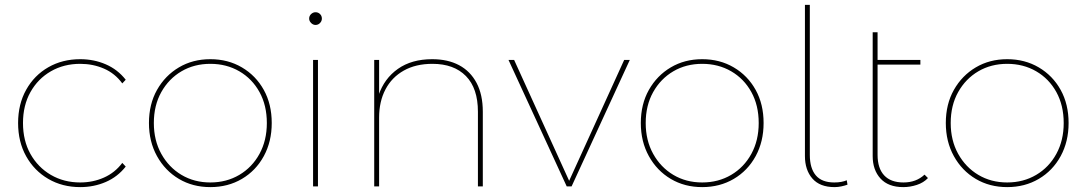

<svg xmlns="http://www.w3.org/2000/svg" viewBox="-20 -762 4443 785"><path d="M308 3Q235 3 177.5 -30.5Q120 -64 87 -123Q54 -182 54 -259Q54 -336 87 -395Q120 -454 177.5 -487Q235 -520 308 -520Q364 -520 412.5 -499Q461 -478 494 -436L480 -421Q450 -462 405 -481.5Q360 -501 308 -501Q241 -501 188 -470.5Q135 -440 104.5 -385.5Q74 -331 74 -259Q74 -187 104.5 -132.5Q135 -78 188 -47Q241 -16 308 -16Q360 -16 405 -36Q450 -56 480 -96L494 -81Q461 -39 412.5 -18Q364 3 308 3Z M840 3Q768 3 711.5 -30.5Q655 -64 622 -123.5Q589 -183 589 -259Q589 -336 622 -394.5Q655 -453 711.5 -486.5Q768 -520 840 -520Q912 -520 969 -486.5Q1026 -453 1058.5 -394.5Q1091 -336 1091 -259Q1091 -183 1058.5 -123.5Q1026 -64 969 -30.5Q912 3 840 3ZM840 -16Q906 -16 958.5 -47Q1011 -78 1041 -133Q1071 -188 1071 -259Q1071 -331 1041 -385.5Q1011 -440 958.5 -470.5Q906 -501 840 -501Q774 -501 722 -470.5Q670 -440 639.5 -385.5Q609 -331 609 -259Q609 -188 639.5 -133Q670 -78 722 -47Q774 -16 840 -16Z M1260 0V-517H1280V0ZM1270 -660Q1260 -660 1252 -668Q1244 -676 1244 -686Q1244 -697 1252 -704.5Q1260 -712 1270 -712Q1281 -712 1288.5 -704.5Q1296 -697 1296 -686Q1296 -676 1288.5 -668Q1281 -660 1270 -660Z M1510 0V-517H1530V-370L1528 -373Q1551 -441 1607 -480.5Q1663 -520 1747 -520Q1811 -520 1857 -495.5Q1903 -471 1928.5 -423Q1954 -375 1954 -305V0H1934V-305Q1934 -401 1885 -451Q1836 -501 1748 -501Q1680 -501 1631 -473.5Q1582 -446 1556 -396.5Q1530 -347 1530 -281V0Z M2297 0 2059 -517H2082L2311 -14H2303L2532 -517H2555L2317 0Z M2851 3Q2779 3 2722.5 -30.5Q2666 -64 2633 -123.5Q2600 -183 2600 -259Q2600 -336 2633 -394.5Q2666 -453 2722.5 -486.5Q2779 -520 2851 -520Q2923 -520 2980 -486.5Q3037 -453 3069.5 -394.5Q3102 -336 3102 -259Q3102 -183 3069.5 -123.5Q3037 -64 2980 -30.5Q2923 3 2851 3ZM2851 -16Q2917 -16 2969.5 -47Q3022 -78 3052 -133Q3082 -188 3082 -259Q3082 -331 3052 -385.5Q3022 -440 2969.5 -470.5Q2917 -501 2851 -501Q2785 -501 2733 -470.5Q2681 -440 2650.5 -385.5Q2620 -331 2620 -259Q2620 -188 2650.5 -133Q2681 -78 2733 -47Q2785 -16 2851 -16Z M3392 3Q3332 3 3301.5 -32Q3271 -67 3271 -124V-742H3291V-129Q3291 -74 3315.5 -45Q3340 -16 3391 -16Q3407 -16 3420 -18.5Q3433 -21 3442 -25L3445 -7Q3434 -3 3420 0Q3406 3 3392 3Z M3673 3Q3612 3 3580 -32Q3548 -67 3548 -124V-630H3568V-129Q3568 -74 3595 -45Q3622 -16 3674 -16Q3726 -16 3760 -48L3774 -34Q3756 -15 3728.5 -6Q3701 3 3673 3ZM3558 -498V-517H3743V-498Z M4098 3Q4026 3 3969.5 -30.5Q3913 -64 3880 -123.5Q3847 -183 3847 -259Q3847 -336 3880 -394.5Q3913 -453 3969.5 -486.5Q4026 -520 4098 -520Q4170 -520 4227 -486.5Q4284 -453 4316.5 -394.5Q4349 -336 4349 -259Q4349 -183 4316.5 -123.5Q4284 -64 4227 -30.5Q4170 3 4098 3ZM4098 -16Q4164 -16 4216.5 -47Q4269 -78 4299 -133Q4329 -188 4329 -259Q4329 -331 4299 -385.5Q4269 -440 4216.5 -470.5Q4164 -501 4098 -501Q4032 -501 3980 -470.5Q3928 -440 3897.5 -385.5Q3867 -331 3867 -259Q3867 -188 3897.5 -133Q3928 -78 3980 -47Q4032 -16 4098 -16Z"/></svg>

Font: Montserrat Alternates Thin
Style: Regular
Weight: 100
Designer: Julieta Ulanovsky
Foundry: Julieta Ulanovsky
Version: Version 9.000